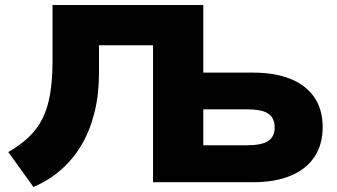

<svg xmlns="http://www.w3.org/2000/svg" viewBox="-20 -725 1339 764"><path d="M113 19 13 -120Q60 -147 94 -179Q128 -211 149 -253Q170 -295 179.5 -351.5Q189 -408 189 -481V-705H789V-436H989Q1074 -436 1136 -411Q1198 -386 1231 -337.5Q1264 -289 1264 -219Q1264 -150 1231 -100.5Q1198 -51 1136 -25.5Q1074 0 989 0H589V-545H374V-437Q374 -351 356.5 -279.5Q339 -208 306 -151Q273 -94 224.5 -51Q176 -8 113 19ZM789 -147H962Q1023 -147 1048 -164.5Q1073 -182 1073 -218Q1073 -255 1048 -272.5Q1023 -290 962 -290H789Z"/></svg>

Font: Nunito Sans 10pt SemiExpanded Black
Style: Regular
Weight: 900
Width: 6
Designer: Vernon Adams
Foundry: Vernon Adams
Version: Version 3.101;gftools[0.9.27]